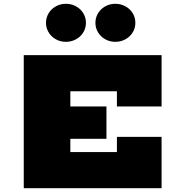

<svg xmlns="http://www.w3.org/2000/svg" viewBox="-20 -990 955 1010"><path d="M595 -430V-510H350V-430H540V-260H350V-190H595V-270H830V0H105V-700H830V-430ZM432 -870Q432 -849 424 -831Q416 -813 402 -799.5Q388 -786 368.5 -778Q349 -770 327 -770Q304 -770 285 -778Q266 -786 252 -799.5Q238 -813 230 -831Q222 -849 222 -870Q222 -891 230 -909Q238 -927 252 -940.5Q266 -954 285 -962Q304 -970 327 -970Q349 -970 368.5 -962Q388 -954 402 -940.5Q416 -927 424 -909Q432 -891 432 -870ZM482 -870Q482 -891 490 -909Q498 -927 512 -940.5Q526 -954 545 -962Q564 -970 587 -970Q609 -970 628.5 -962Q648 -954 662 -940.5Q676 -927 684 -909Q692 -891 692 -870Q692 -849 684 -831Q676 -813 662 -799.5Q648 -786 628.5 -778Q609 -770 587 -770Q564 -770 545 -778Q526 -786 512 -799.5Q498 -813 490 -831Q482 -849 482 -870Z"/></svg>

Font: Imperial One
Style: Regular
Weight: 400
Designer: Jovanny Lemonad
Foundry: Jovanny Lemonad
Version: Version 1.000